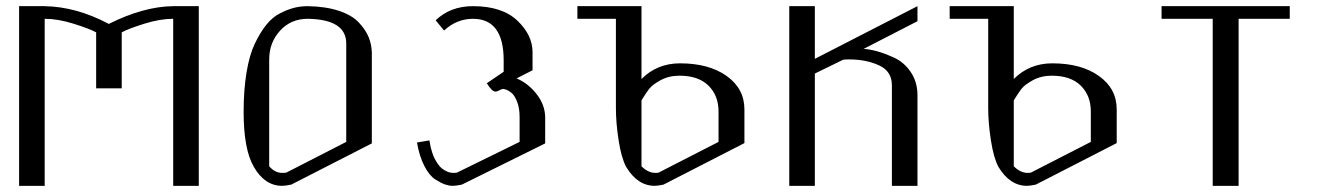

<svg xmlns="http://www.w3.org/2000/svg" viewBox="-20 -603 4310 623"><path d="M625 -583V0H542V-542Q499 -542 447.8 -525.9Q396.5 -509.8 375 -498V-316.4H292V-498Q270.5 -509.8 219.2 -525.9Q168 -542 125 -542V0H42V-583H125Q228.5 -581.1 333 -525.4Q446.3 -582 542 -583Z M978.5 -542Q923.8 -542 888.7 -503.4Q853.5 -464.8 853.5 -410.2V-63.5Q872.1 -42 895.5 -42Q905.3 -42 909.2 -43L1103.5 -142.6V-461.9Q1103.5 -540 978.5 -542ZM978.5 -583Q1037.1 -582 1079.6 -567.9Q1122.1 -553.7 1144 -530.3Q1166 -506.8 1175.8 -483.4Q1185.5 -460 1186.5 -433.6V-137.7L924.8 -3.9Q905.3 0 895.5 0Q838.9 0 803.7 -61.5Q770.5 -118.2 770.5 -240.2Q770.5 -310.5 779.8 -367.2Q789.1 -423.8 806.2 -460Q823.2 -496.1 843.3 -521.5Q863.3 -546.9 888.2 -559.6Q913.1 -572.3 934.1 -577.6Q955.1 -583 978.5 -583Z M1708 -375 1656.2 -348.6Q1693.4 -333 1720.7 -298.3Q1748 -263.7 1749 -223.6V-137.7L1478.5 -3.9Q1459 0 1449.2 0Q1437.5 0 1424.3 -4.4Q1411.1 -8.8 1392.1 -21Q1373 -33.2 1356.9 -64.5Q1340.8 -95.7 1333 -140.6Q1338.9 -141.6 1350.6 -143.6Q1362.3 -145.5 1373 -147.5L1375 -139.6Q1376 -131.8 1377.4 -125.5Q1378.9 -119.1 1382.3 -108.4Q1385.7 -97.7 1389.6 -89.8Q1393.6 -82 1399.9 -72.3Q1406.2 -62.5 1413.6 -56.6Q1420.9 -50.8 1430.7 -46.4Q1440.4 -42 1452.1 -42Q1459 -42 1462.9 -43L1666 -142.6V-223.6Q1666 -252.9 1657.7 -273.4Q1649.4 -293.9 1639.6 -301.8Q1629.9 -309.6 1621.1 -312.5L1613.3 -314.5Q1608.4 -314.5 1600.6 -310.1Q1592.8 -305.7 1587.9 -305.7Q1576.2 -305.7 1559.6 -333L1614.3 -370.1V-407.2Q1614.3 -542 1514.6 -542Q1461.9 -542 1420.9 -503.9Q1418 -506.8 1393.6 -537.1Q1441.4 -583 1514.6 -583Q1609.4 -583 1658.7 -536.1Q1708 -489.3 1708 -433.6Z M2311.5 -241.2Q2311.5 -293 2278.8 -325.2Q2246.1 -357.4 2184.6 -357.4Q2150.4 -357.4 2123.5 -342.8Q2096.7 -328.1 2085.9 -314Q2075.2 -299.8 2061.5 -277.3V-63.5Q2083 -42 2106.4 -42Q2114.3 -42 2117.2 -43L2311.5 -142.6ZM2061.5 -583V-346.7Q2112.3 -397.5 2186.5 -397.5Q2280.3 -397.5 2337.9 -356.4Q2395.5 -315.4 2395.5 -248V-138.7L2132.8 -3.9Q2113.3 0 2104.5 0Q2048.8 0 2011.7 -61.5Q1996.1 -90.8 1987.3 -147.5Q1978.5 -204.1 1978.5 -252.9V-542H1853.5V-583Z M2541 -583H2624V-412.1L2957 -583V-534.2L2782.2 -444.3Q2800.8 -443.4 2824.7 -437Q2848.6 -430.7 2880.9 -416Q2913.1 -401.4 2934.6 -370.1Q2956.1 -338.9 2957 -296.9V0H2874V-326.2Q2874 -372.1 2832 -391.1Q2790 -410.2 2735.4 -410.2Q2721.7 -410.2 2715.8 -409.2L2624 -364.3V0H2541Z M3519.5 -241.2Q3519.5 -293 3486.8 -325.2Q3454.1 -357.4 3392.6 -357.4Q3358.4 -357.4 3331.5 -342.8Q3304.7 -328.1 3293.9 -314Q3283.2 -299.8 3269.5 -277.3V-63.5Q3291 -42 3314.5 -42Q3322.3 -42 3325.2 -43L3519.5 -142.6ZM3269.5 -583V-346.7Q3320.3 -397.5 3394.5 -397.5Q3488.3 -397.5 3545.9 -356.4Q3603.5 -315.4 3603.5 -248V-138.7L3340.8 -3.9Q3321.3 0 3312.5 0Q3256.8 0 3219.7 -61.5Q3204.1 -90.8 3195.3 -147.5Q3186.5 -204.1 3186.5 -252.9V-542H3061.5V-583Z M4165 -583V-542H3999V0H3915V-542H3749V-583Z"/></svg>

Font: wanta
Style: Medium
Weight: 500
Version: Version 0.91